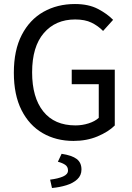

<svg xmlns="http://www.w3.org/2000/svg" viewBox="-20 -688 654 954"><path d="M345.2 12.2Q258.8 12.2 191.9 -26.6Q125 -65.4 86.9 -140.9Q48.8 -216.3 48.8 -326.7Q48.8 -438.5 88.1 -514.4Q127.4 -590.3 196 -629.2Q264.6 -668 352.5 -668Q419.9 -668 466.3 -643.8Q512.7 -619.6 542 -589.4L492.2 -534.2Q467.3 -559.6 434.8 -575.4Q402.3 -591.3 353.5 -591.3Q255.9 -591.3 197.8 -523.7Q139.6 -456.1 139.6 -328.6Q139.6 -203.6 195.1 -134.3Q250.5 -64.9 355 -64.9Q388.7 -64.9 420.2 -75Q451.7 -85 470.7 -102.5V-269.5H336.4V-341.8H550.3V-64.5Q518.1 -32.7 464.6 -10.3Q411.1 12.2 345.2 12.2ZM238.3 246.1 229 204.6Q268.6 199.7 293.2 189Q317.9 178.2 317.9 159.2Q317.9 140.1 303.5 130.6Q289.1 121.1 267.6 115.7L286.1 76.2Q337.9 84 361.3 102.1Q384.8 120.1 384.8 154.3Q384.8 183.6 364 202.9Q343.3 222.2 309.8 232.4Q276.4 242.7 238.3 246.1Z"/></svg>

Font: Varta Light Medium
Style: Regular
Weight: 500
Version: Version 1.004